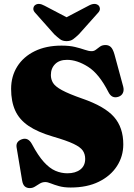

<svg xmlns="http://www.w3.org/2000/svg" viewBox="-20 -947 688 985"><path d="M342.5 15Q308 15 283 8Q258 1 241 -6Q224 -13 212.5 -13Q197 -13 184.2 -5.2Q171.5 2.5 159.5 10.2Q147.5 18 132.5 18Q117 18 107 9Q97 0 93.5 -21L65 -191.5Q60.5 -221 92 -232.5Q124.5 -244 144 -207.5Q175.5 -148.5 205 -116Q234.5 -83.5 264.2 -70.8Q294 -58 325.5 -58Q367 -58 392 -77.2Q417 -96.5 417 -132Q417 -156 405 -174Q393 -192 357.5 -209Q322 -226 251 -246.5Q173 -269.5 126 -301.5Q79 -333.5 58 -380Q37 -426.5 37 -491Q37 -555.5 68.5 -605.8Q100 -656 158.2 -684.5Q216.5 -713 295.5 -713Q336.5 -713 365.2 -706Q394 -699 414.5 -691.8Q435 -684.5 450 -684.5Q462.5 -684.5 472.2 -692.2Q482 -700 493.2 -708Q504.5 -716 521.5 -716Q537.5 -716 548.5 -705.8Q559.5 -695.5 567.5 -667L612 -503Q617 -484.5 610.5 -470.2Q604 -456 587.5 -450.5Q554 -439.5 536.5 -474Q488.5 -568.5 432 -604.2Q375.5 -640 324 -640Q284.5 -640 262.8 -618.2Q241 -596.5 241 -562Q241 -540 252 -521.8Q263 -503.5 297.8 -484.5Q332.5 -465.5 402.5 -441Q517 -401.5 564.8 -347.2Q612.5 -293 612.5 -206.5Q612.5 -145 580 -94.8Q547.5 -44.5 487.2 -14.8Q427 15 342.5 15ZM385 -771.5Q369 -756 355.5 -746Q342 -736 321.5 -736Q301 -736 287.8 -746Q274.5 -756 258 -771.5L162.5 -879Q150 -891.5 151 -902.8Q152 -914 159 -920Q177.5 -935 209 -917.5L321.5 -858.5L434 -917.5Q465.5 -935 484.5 -920Q491.5 -914 492.5 -902.8Q493.5 -891.5 481 -879Z"/></svg>

Font: Fraunces 9pt S000 Black
Style: Regular
Weight: 900
Version: Version 1.000; ttfautohint (v1.8.3)